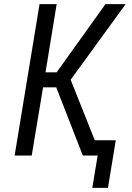

<svg xmlns="http://www.w3.org/2000/svg" viewBox="-20 -755 640 932"><path d="M428 157 454 0H382L253 -331H189L134 0H51L172 -735H255L201 -404H255L492 -735H590L323 -368L440 -74H542L504 157Z"/></svg>

Font: Iosevka Extended
Style: Italic
Weight: 400
Width: 7
Italic angle: -9°
Monospace: yes
Designer: Belleve Invis
Foundry: Belleve Invis
Version: Version 32.5.0; ttfautohint (v1.8.4)